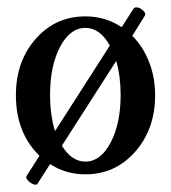

<svg xmlns="http://www.w3.org/2000/svg" viewBox="-20 -470 471 530"><path d="M83 38.1Q79.1 41.5 71.3 38.3Q63.5 35.2 56.9 27.8Q50.3 20.5 53.2 16.1L88.9 -40Q23.9 -103.5 23.9 -207Q23.9 -300.8 78.6 -362.8Q133.3 -424.8 215.8 -424.8Q271 -424.8 315.9 -395L349.1 -446.8Q353.5 -451.2 361.6 -449Q369.6 -446.8 376.5 -439.5Q383.3 -432.1 379.9 -426.8L345.2 -371.1Q375 -341.3 391.6 -298.8Q408.2 -256.3 408.2 -207Q408.2 -113.8 353.3 -51.3Q298.3 11.2 215.8 11.2Q161.6 11.2 118.2 -17.1ZM118.2 -208Q118.2 -152.8 131.8 -107.9L283.2 -344.2Q255.9 -393.1 215.8 -393.1Q173.3 -393.1 145.8 -340.6Q118.2 -288.1 118.2 -208ZM215.8 -23.9Q257.8 -23.9 285.4 -76.4Q313 -128.9 313 -208Q313 -259.8 300.8 -301.8L150.9 -67.9Q177.7 -23.9 215.8 -23.9Z"/></svg>

Font: Junicode SmCond Medium
Style: Regular
Weight: 500
Width: 4
Designer: Peter S. Baker
Version: Version 2.206